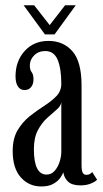

<svg xmlns="http://www.w3.org/2000/svg" viewBox="-20 -680 382 711"><path d="M133 10.5Q87 10.5 57 -23.2Q27 -57 27 -120.5Q27 -167 45.2 -197.8Q63.5 -228.5 90.2 -249.8Q117 -271 144 -288.2Q171 -305.5 189 -324.2Q207 -343 207 -369.5Q207 -426 193.5 -458.5Q180 -491 147.5 -491Q122.5 -491 106.5 -475Q90.5 -459 90.5 -438Q90.5 -421 97.2 -412.8Q104 -404.5 104 -386Q104 -368.5 95.2 -357.5Q86.5 -346.5 70.5 -346.5Q55 -346.5 46.2 -360Q37.5 -373.5 37.5 -397.5Q37.5 -453.5 71.2 -491Q105 -528.5 159.5 -528.5Q214.5 -528.5 248.2 -490.2Q282 -452 282 -363V-69Q282 -47.5 286.5 -40Q291 -32.5 300 -32.5Q308 -32.5 313.5 -36Q319 -39.5 321.5 -43L339.5 -14.5Q333 -7 316.2 -0.2Q299.5 6.5 278 6.5Q246 6.5 231.5 -8Q217 -22.5 214.5 -42Q211.5 -33.5 202.8 -21Q194 -8.5 177 1Q160 10.5 133 10.5ZM152.5 -33.5Q170.5 -33.5 182.8 -47.8Q195 -62 201 -81.5Q207 -101 207 -117V-302.5Q206 -288 190.5 -274.8Q175 -261.5 155 -243.5Q135 -225.5 120.2 -197.8Q105.5 -170 105.5 -127.5Q105.5 -33.5 152.5 -33.5ZM146.5 -552.5 67.5 -660.5H106.5L164 -587L221 -660.5H260.5L182 -552.5Z"/></svg>

Font: Imbue 10pt
Style: Regular
Weight: 400
Designer: Tyler Finck
Foundry: Etcetera Type Company
Version: Version 1.102; ttfautohint (v1.8.3)